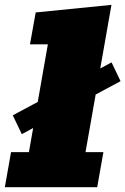

<svg xmlns="http://www.w3.org/2000/svg" viewBox="-51 -782 523 802"><path d="M-30.8 0 -4.9 -146.5H69.8L148.9 -596.7H74.2L98.1 -730L414.6 -761.7L306.2 -146.5H380.9L355 0ZM40 -221.7 2.4 -300.3 415 -521.5 452.6 -442.9Z"/></svg>

Font: Bevan
Style: Italic
Weight: 400
Italic angle: -10°
Designer: Vernon Adams
Foundry: Vernon Adams
Version: Version 2.100; ttfautohint (v1.8.3)